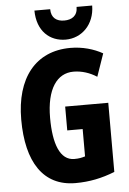

<svg xmlns="http://www.w3.org/2000/svg" viewBox="-62 -1039 701 1043"><g transform="rotate(-5 288.5 -517.5)"><path d="M481 -994H396C396 -944 363 -926 323 -926C282 -926 252 -946 252 -994H166C167 -882 235 -822 322 -822C408 -822 480 -889 481 -994ZM287 -460V-330H371V-181C351 -175 337 -172 312 -172C234 -172 200 -264 200 -406C200 -563 258 -645 348 -645C394 -645 438 -630 475 -606L518 -730C470 -757 409 -775 343 -775C152 -775 43 -636 43 -410C43 -179 131 -41 307 -41C384 -41 451 -55 522 -83V-460Z"/></g></svg>

Font: Noto Sans Tamil UI ExtraCondensed ExtraBold
Style: Regular
Weight: 800
Width: 2
Designer: Jelle Bosma - Monotype Design Team
Foundry: Monotype Imaging Inc.
Version: Version 2.004